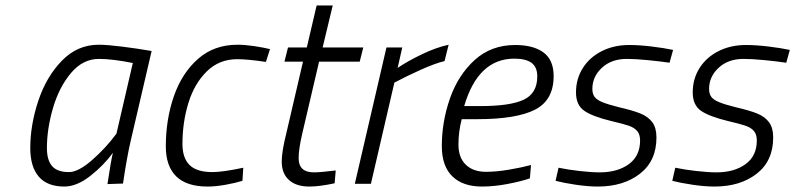

<svg xmlns="http://www.w3.org/2000/svg" viewBox="-20 -674 2916 704"><path d="M91 -131Q91 -216 120.5 -304.5Q150 -393 207 -451.5Q264 -510 342 -510Q373 -510 428.5 -503Q484 -496 536 -487L460 -161Q445 -97 431 -1L374 1Q387 -86 394 -114Q360 -67 310.5 -28.5Q261 10 216 10Q153 10 122 -26.5Q91 -63 91 -131ZM407 -184 467 -443Q392 -458 343 -458Q284 -458 240.5 -406.5Q197 -355 174.5 -278.5Q152 -202 152 -131Q152 -87 171 -65Q190 -43 233 -43Q267 -43 317.5 -87Q368 -131 407 -184Z M588 -137Q588 -236 617.5 -321Q647 -406 706 -458Q765 -510 851 -510Q878 -510 911.5 -505Q945 -500 970 -494L955 -447Q888 -457 850 -457Q784 -457 738.5 -412.5Q693 -368 671 -297Q649 -226 649 -146Q649 -95 675 -69Q701 -43 759 -43Q797 -43 872 -59L869 -11Q843 -3 807 3.5Q771 10 741 10Q664 10 626 -27.5Q588 -65 588 -137Z M1013 -82Q1013 -118 1030 -186L1091 -448H1023L1036 -500H1105L1141 -654H1200L1163 -500H1312L1299 -448H1150L1088 -183Q1075 -127 1075 -94Q1075 -42 1131 -42Q1155 -42 1211 -49L1207 -2Q1152 10 1114 10Q1066 10 1039.5 -14Q1013 -38 1013 -82Z M1397 -500H1455L1438 -425Q1475 -450 1527 -475Q1579 -500 1625 -510L1610 -450Q1576 -442 1523.5 -418.5Q1471 -395 1426 -371L1340 0H1281Z M1600 -138Q1600 -228 1630 -313.5Q1660 -399 1720.5 -454Q1781 -509 1869 -509Q1936 -509 1973 -481.5Q2010 -454 2010 -395Q2010 -307 1942 -272Q1874 -237 1729 -237H1673Q1661 -192 1661 -144Q1661 -96 1688 -70Q1715 -44 1762 -44Q1800 -44 1847 -52Q1894 -60 1927 -69L1923 -20Q1891 -9 1841.5 0.5Q1792 10 1747 10Q1677 10 1638.5 -27.5Q1600 -65 1600 -138ZM1741 -285Q1851 -285 1900.5 -308.5Q1950 -332 1950 -394Q1950 -428 1929 -443.5Q1908 -459 1866 -459Q1733 -459 1682 -285Z M2017 -11 2028 -59Q2061 -52 2105 -47Q2149 -42 2179 -42Q2244 -42 2285.5 -72Q2327 -102 2327 -159Q2327 -181 2316.5 -193.5Q2306 -206 2285.5 -213Q2265 -220 2222 -230Q2152 -247 2122 -268Q2092 -289 2092 -335Q2092 -385 2117 -424.5Q2142 -464 2186.5 -486.5Q2231 -509 2287 -509Q2324 -509 2369.5 -503.5Q2415 -498 2448 -491L2435 -444Q2401 -449 2355.5 -453.5Q2310 -458 2278 -458Q2222 -458 2187 -425.5Q2152 -393 2152 -348Q2152 -330 2160 -319Q2168 -308 2188.5 -299.5Q2209 -291 2249 -281Q2301 -269 2329 -257.5Q2357 -246 2372 -225.5Q2387 -205 2387 -170Q2387 -84 2326.5 -37Q2266 10 2172 10Q2136 10 2092 3.5Q2048 -3 2017 -11Z M2445 -11 2456 -59Q2489 -52 2533 -47Q2577 -42 2607 -42Q2672 -42 2713.5 -72Q2755 -102 2755 -159Q2755 -181 2744.5 -193.5Q2734 -206 2713.5 -213Q2693 -220 2650 -230Q2580 -247 2550 -268Q2520 -289 2520 -335Q2520 -385 2545 -424.5Q2570 -464 2614.5 -486.5Q2659 -509 2715 -509Q2752 -509 2797.5 -503.5Q2843 -498 2876 -491L2863 -444Q2829 -449 2783.5 -453.5Q2738 -458 2706 -458Q2650 -458 2615 -425.5Q2580 -393 2580 -348Q2580 -330 2588 -319Q2596 -308 2616.5 -299.5Q2637 -291 2677 -281Q2729 -269 2757 -257.5Q2785 -246 2800 -225.5Q2815 -205 2815 -170Q2815 -84 2754.5 -37Q2694 10 2600 10Q2564 10 2520 3.5Q2476 -3 2445 -11Z"/></svg>

Font: Cairo Light
Style: Italic
Weight: 300
Italic angle: -13°
Designer: Mohamed Gaber, Accademia di Belle Arti di Urbino and others
Foundry: Kief Type Foundry, Accademia di Belle Arti di Urbino and others
Version: Version 3.011